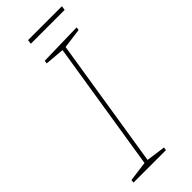

<svg xmlns="http://www.w3.org/2000/svg" viewBox="-261 -848 886 886"><g transform="rotate(-45 182.0 -404.5)"><path d="M343 -692 341 -677 243 -664 142 -28 236 -15 234 0H22L24 -15L122 -28L223 -664L128 -672L130 -687ZM143 -809H364L361 -788H140Z"/></g></svg>

Font: Bitter Pro Thin
Style: Italic
Weight: 250
Italic angle: -9°
Designer: Sol Matas, and Bitter project Authors
Foundry: Sol Matas
Version: Version 1.010